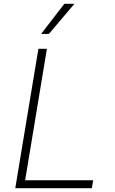

<svg xmlns="http://www.w3.org/2000/svg" viewBox="-20 -982 602 1002"><path d="M59.7 0 180.4 -727.3H224.8L111.2 -41.2H466.3L459.2 0ZM194.6 -805 315.7 -962H368.3L235.1 -805Z"/></svg>

Font: Inter P Extra Light
Style: Italic
Weight: 200
Italic angle: 9.39999°
Designer: Rasmus Andersson
Foundry: rsms
Version: Version 3.018;git-588b23468